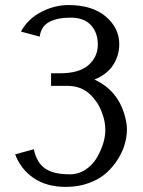

<svg xmlns="http://www.w3.org/2000/svg" viewBox="-20 -730 566 760"><path d="M113.8 -139.2Q125 -86.4 158.2 -63.2Q191.4 -40 255.9 -40Q290.5 -40 318.8 -58.6Q346.7 -77.1 363.3 -105.5Q396.5 -163.1 397 -214.8Q397 -246.6 386.2 -276.9Q375.5 -307.1 363 -325.2Q350.6 -343.3 335 -357.9Q299.8 -390.1 247.1 -390.1H182.1V-439.9H216.8Q293.9 -439.9 330.6 -472.7Q367.2 -505.4 367.2 -553.2Q367.2 -601.1 339.8 -630.6Q312.5 -660.2 259.8 -660.2Q207 -660.2 174.8 -643.1Q142.6 -626 137.2 -585L63 -605Q90.3 -655.3 143.1 -682.6Q195.8 -710 251 -710Q345.2 -710 398.7 -664.6Q452.1 -619.1 452.1 -555.2Q452.1 -511.2 428.7 -473.9Q405.3 -436.5 354 -415Q449.2 -371.1 475.6 -265.6Q482.4 -240.2 482.4 -216.3Q482.4 -190.4 474.1 -160.6Q466.3 -131.8 447.5 -101.3Q428.7 -70.8 402.1 -46.4Q375.5 -22 333.5 -6.1Q291.5 9.8 241.2 9.8Q164.1 9.8 113 -25.4Q62 -60.5 40 -119.1Z"/></svg>

Font: Pfennig
Style: Medium
Weight: 500
Version: Version 20120410 ; ttfautohint (v0.8)